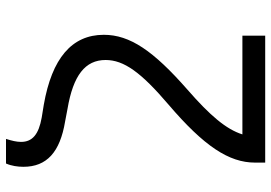

<svg xmlns="http://www.w3.org/2000/svg" viewBox="-152 -628 904 640"><g transform="rotate(90 300.0 -308.0)"><path d="M522 -740H99V-664H428C411 -610 365 -556 279 -481C149 -367 96 -289 96 -202C96 -95 175 -29 329 -2L372 5C428 15 453 36 453 74C453 89 449 105 443 124H525C533 106 536 85 536 66C536 -12 487 -56 385 -73L343 -81C231 -100 180 -140 180 -208C180 -269 221 -326 329 -418C467 -536 522 -619 522 -706Z"/></g></svg>

Font: CommitMono
Style: 400Regular
Weight: 400
Monospace: yes
Designer: Eigil Nikolajsen
Foundry: Eigil Nikolajsen
Version: Version 1.143